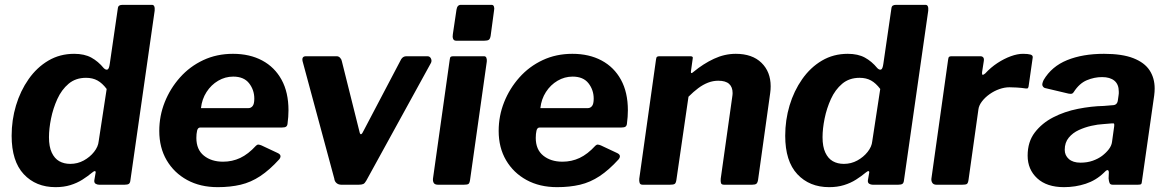

<svg xmlns="http://www.w3.org/2000/svg" viewBox="-20 -762 4815 792"><path d="M389 0Q381 0 374.5 -4Q368 -8 369 -18L374 -47Q376 -55 372 -56Q368 -57 360 -50Q342 -35 320 -21Q298 -7 270.5 1.5Q243 10 209 10Q128 10 78 -43.5Q28 -97 28 -202Q28 -267 46 -327Q64 -387 98 -435.5Q132 -484 179.5 -512Q227 -540 286 -540Q328 -540 356.5 -524.5Q385 -509 408 -481Q416 -473 423 -475Q430 -477 433 -500L466 -727Q467 -736 472 -739Q477 -742 485 -742H607Q620 -742 618 -718L518 -19Q517 -8 512 -4Q507 0 494 0ZM420 -395Q402 -419 382 -430Q362 -441 335 -441Q292 -441 263 -416.5Q234 -392 216.5 -353.5Q199 -315 190.5 -273Q182 -231 182 -196Q182 -157 193.5 -132.5Q205 -108 224.5 -97Q244 -86 270 -86Q300 -86 325.5 -100Q351 -114 368 -135.5Q385 -157 387 -179Z M878 10Q806 10 752 -19.5Q698 -49 667.5 -101Q637 -153 637 -222Q637 -284 659.5 -340.5Q682 -397 722.5 -442.5Q763 -488 818.5 -514Q874 -540 941 -540Q1010 -540 1061.5 -512.5Q1113 -485 1141.5 -433Q1170 -381 1170 -307Q1170 -294 1169 -280Q1168 -266 1166 -251Q1165 -243 1160 -239.5Q1155 -236 1143 -236H806Q796 -236 793 -223Q790 -210 790 -193Q790 -145 821 -120Q852 -95 900 -95Q938 -95 971 -110.5Q1004 -126 1036 -161Q1041 -166 1046.5 -165.5Q1052 -165 1059 -162L1125 -131Q1145 -122 1132 -105Q1092 -61 1053.5 -35.5Q1015 -10 972.5 0Q930 10 878 10ZM1005 -316Q1015 -316 1022 -324.5Q1029 -333 1029 -355Q1029 -391 1007.5 -418.5Q986 -446 942 -446Q909 -446 880 -429Q851 -412 832 -382.5Q813 -353 809 -316Z M1743 -530Q1753 -530 1757.5 -521Q1762 -512 1758 -503L1491 -17Q1485 -6 1478.5 -3Q1472 0 1459 0H1388Q1376 0 1368 -7Q1360 -14 1359 -25L1228 -510Q1224 -530 1242 -530H1369Q1377 -530 1383 -523.5Q1389 -517 1390 -510L1464 -214Q1469 -199 1480 -223L1635 -518Q1643 -530 1656 -530H1743Z M1919 -20Q1917 -6 1912 -3Q1907 0 1893 0H1787Q1774 0 1769.5 -7Q1765 -14 1766 -25L1835 -515Q1836 -525 1839 -527.5Q1842 -530 1850 -530H1977Q1984 -530 1986.5 -523Q1989 -516 1988 -508ZM2004 -615Q2002 -602 1996.5 -598Q1991 -594 1977 -594H1862Q1852 -594 1849 -602Q1846 -610 1848 -621L1863 -722Q1866 -742 1881 -742H2008Q2015 -742 2017.5 -735Q2020 -728 2018 -719Z M2278 10Q2206 10 2152 -19.5Q2098 -49 2067.5 -101Q2037 -153 2037 -222Q2037 -284 2059.5 -340.5Q2082 -397 2122.5 -442.5Q2163 -488 2218.5 -514Q2274 -540 2341 -540Q2410 -540 2461.5 -512.5Q2513 -485 2541.5 -433Q2570 -381 2570 -307Q2570 -294 2569 -280Q2568 -266 2566 -251Q2565 -243 2560 -239.5Q2555 -236 2543 -236H2206Q2196 -236 2193 -223Q2190 -210 2190 -193Q2190 -145 2221 -120Q2252 -95 2300 -95Q2338 -95 2371 -110.5Q2404 -126 2436 -161Q2441 -166 2446.5 -165.5Q2452 -165 2459 -162L2525 -131Q2545 -122 2532 -105Q2492 -61 2453.5 -35.5Q2415 -10 2372.5 0Q2330 10 2278 10ZM2405 -316Q2415 -316 2422 -324.5Q2429 -333 2429 -355Q2429 -391 2407.5 -418.5Q2386 -446 2342 -446Q2309 -446 2280 -429Q2251 -412 2232 -382.5Q2213 -353 2209 -316Z M2631 0Q2621 0 2618.5 -7.5Q2616 -15 2617 -25L2686 -516Q2687 -525 2690 -527.5Q2693 -530 2700 -530H2828Q2834 -530 2836.5 -527.5Q2839 -525 2837 -517L2830 -467Q2829 -455 2840 -465Q2881 -499 2925 -519.5Q2969 -540 3015 -540Q3083 -540 3121 -503Q3159 -466 3159 -406Q3159 -399 3158.5 -392Q3158 -385 3157 -378L3107 -20Q3105 -8 3100 -4Q3095 0 3082 0H2967Q2956 0 2954 -7Q2952 -14 2953 -25L3000 -359Q3001 -365 3001.5 -370Q3002 -375 3002 -378Q3002 -403 2987.5 -416Q2973 -429 2943 -429Q2921 -429 2900.5 -421Q2880 -413 2860.5 -398.5Q2841 -384 2820 -363L2770 -19Q2768 -6 2762.5 -3Q2757 0 2743 0H2631Z M3580 0Q3572 0 3565.5 -4Q3559 -8 3560 -18L3565 -47Q3567 -55 3563 -56Q3559 -57 3551 -50Q3533 -35 3511 -21Q3489 -7 3461.5 1.5Q3434 10 3400 10Q3319 10 3269 -43.5Q3219 -97 3219 -202Q3219 -267 3237 -327Q3255 -387 3289 -435.5Q3323 -484 3370.5 -512Q3418 -540 3477 -540Q3519 -540 3547.5 -524.5Q3576 -509 3599 -481Q3607 -473 3614 -475Q3621 -477 3624 -500L3657 -727Q3658 -736 3663 -739Q3668 -742 3676 -742H3798Q3811 -742 3809 -718L3709 -19Q3708 -8 3703 -4Q3698 0 3685 0ZM3611 -395Q3593 -419 3573 -430Q3553 -441 3526 -441Q3483 -441 3454 -416.5Q3425 -392 3407.5 -353.5Q3390 -315 3381.5 -273Q3373 -231 3373 -196Q3373 -157 3384.5 -132.5Q3396 -108 3415.5 -97Q3435 -86 3461 -86Q3491 -86 3516.5 -100Q3542 -114 3559 -135.5Q3576 -157 3578 -179Z M3843 0Q3831 0 3826 -7.5Q3821 -15 3822 -25L3891 -516Q3892 -525 3895 -527.5Q3898 -530 3905 -530H4024Q4032 -530 4036 -525Q4040 -520 4038 -509L4031 -464Q4030 -454 4033.5 -453.5Q4037 -453 4044 -459Q4067 -484 4094.5 -502Q4122 -520 4149.5 -530Q4177 -540 4200 -540Q4220 -540 4230.5 -537Q4241 -534 4240 -525L4224 -413Q4223 -402 4220.5 -399Q4218 -396 4212 -397Q4192 -400 4173.5 -401Q4155 -402 4144 -402Q4124 -402 4102.5 -394.5Q4081 -387 4062 -373.5Q4043 -360 4030.5 -343.5Q4018 -327 4016 -311L3975 -19Q3973 -6 3968 -3Q3963 0 3949 0H3843Z M4533 -49Q4501 -18 4458.5 -4Q4416 10 4369 10Q4298 10 4258.5 -26.5Q4219 -63 4219 -120Q4219 -177 4248.5 -215.5Q4278 -254 4324.5 -278Q4371 -302 4426.5 -313Q4482 -324 4533 -325L4569 -328Q4588 -328 4591 -347L4594 -368Q4595 -372 4595 -376.5Q4595 -381 4595 -384Q4595 -414 4577 -429Q4559 -444 4526 -444Q4494 -444 4463 -431Q4432 -418 4409 -382Q4406 -377 4401.5 -375.5Q4397 -374 4387 -376L4290 -399Q4284 -401 4280.5 -408Q4277 -415 4285 -432Q4318 -488 4382 -514Q4446 -540 4534 -540Q4609 -540 4655 -522Q4701 -504 4722 -472Q4743 -440 4743 -397Q4743 -390 4742.5 -383Q4742 -376 4741 -368L4691 -18Q4690 -5 4687 -2.5Q4684 0 4673 0H4570Q4560 0 4557 -7Q4554 -14 4553 -26L4554 -52Q4552 -70 4533 -49ZM4576 -241Q4577 -249 4575.5 -251.5Q4574 -254 4566 -253L4530 -250Q4509 -249 4482 -243Q4455 -237 4430 -225.5Q4405 -214 4388.5 -194Q4372 -174 4372 -144Q4372 -121 4389 -106Q4406 -91 4437 -91Q4465 -91 4487.5 -99Q4510 -107 4526 -119Q4543 -132 4554 -146.5Q4565 -161 4567 -176Z"/></svg>

Font: Libre Franklin
Style: Bold Italic
Weight: 700
Italic angle: -8°
Designer: Pablo Impallari, Rodrigo Fuenzalida, Nhung Nguyen
Foundry: Impallari Type
Version: Version 3.000